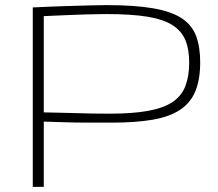

<svg xmlns="http://www.w3.org/2000/svg" viewBox="-20 -730 852 750"><path d="M108 0V-701Q191 -705 245.5 -706.5Q300 -708 335.5 -709Q371 -710 396 -710Q507 -710 578.5 -697.5Q650 -685 690 -658.5Q730 -632 746 -589.5Q762 -547 762 -487Q762 -420 743.5 -374.5Q725 -329 684 -301.5Q643 -274 577 -262.5Q511 -251 417 -251Q389 -251 364 -251Q339 -251 315.5 -251Q292 -251 267.5 -251.5Q243 -252 214.5 -253Q186 -254 151 -255V0ZM151 -667V-291Q190 -290 221.5 -289.5Q253 -289 281.5 -288Q310 -287 340 -286.5Q370 -286 408 -286Q499 -286 559 -297Q619 -308 654 -331.5Q689 -355 704 -393.5Q719 -432 719 -486Q719 -537 704.5 -572.5Q690 -608 655 -631Q620 -654 557.5 -664.5Q495 -675 398 -675Q379 -675 358 -674.5Q337 -674 309 -673.5Q281 -673 242.5 -671Q204 -669 151 -667Z"/></svg>

Font: Georama Expanded ExtraLight
Style: Regular
Weight: 250
Width: 7
Designer: Jean-Baptiste Levee
Foundry: Production Type
Version: Version 1.001